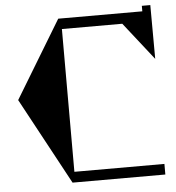

<svg xmlns="http://www.w3.org/2000/svg" viewBox="-55 -851 829 903"><g transform="rotate(-5 359.5 -400.0)"><path d="M549 -724H264V-50H689V0H251L30 -409L251 -774H648V-800H688L689 -546Z"/></g></svg>

Font: Chokokutai
Style: Regular
Weight: 400
Designer: 108号,108go
Foundry: Font Zone 108
Version: Version 1.000; ttfautohint (v1.8.3)